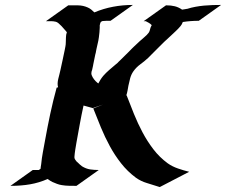

<svg xmlns="http://www.w3.org/2000/svg" viewBox="-20 -734 919 781"><path d="M360.4 -293.5H359.9L350.1 -296.4Q342.3 -298.8 335.2 -300.5Q328.1 -302.2 319.8 -304.7Q311.5 -267.1 304.7 -229.7Q297.9 -192.4 291 -154.3Q288.6 -139.6 286.1 -124.8Q283.7 -109.9 282.7 -95.2Q282.2 -90.3 285.6 -85Q289.1 -79.6 291.5 -77.1L296.4 -72.8Q300.8 -68.8 304.7 -64.9Q308.6 -61 313.5 -57.6Q330.1 -47.4 346.7 -44.9Q363.3 -42.5 381.8 -42.5L291 22Q276.4 22 261.2 21.7Q246.1 21.5 231.4 19Q221.7 17.6 211.9 13.9Q202.1 10.3 193.4 6.3Q185.1 2.4 173.8 -5.9Q139.2 9.3 103 15.6Q66.9 22 22.5 22L113.3 -42.5H137.7L145 -47.4Q145 -52.2 146 -56.6Q147 -61 147.5 -65.9Q149.9 -90.8 154.3 -114.5Q158.7 -138.2 163.1 -162.1Q172.9 -216.8 184.3 -270.5Q195.8 -324.2 210.4 -377.4L216.3 -378.9Q213.9 -387.2 214.4 -395.5Q214.8 -403.8 216.8 -412.4Q218.8 -420.9 221.2 -429.7Q223.6 -438.5 225.6 -448.2Q230 -469.2 234.6 -489.5Q239.3 -509.8 243.2 -530.3Q244.6 -537.6 246.1 -545.4Q247.6 -553.2 247.6 -560.5Q248 -571.8 248.3 -582.5Q248.5 -593.3 252 -603Q247.6 -607.9 241.9 -614.7Q236.3 -621.6 230.2 -627.9Q224.1 -634.3 218 -639.4Q211.9 -644.5 207 -645.5Q197.3 -647.9 187.3 -647.9Q177.2 -647.9 167 -647.9L257.8 -712.4Q277.3 -712.4 297.9 -712.2Q318.4 -711.9 336.9 -703.6Q344.7 -700.2 351.1 -695.1Q357.4 -689.9 363.8 -683.6Q400.9 -699.2 439.9 -706.5Q479 -713.9 520.5 -713.9L429.7 -649.4Q421.4 -649.4 413.3 -649.4Q405.3 -649.4 397 -648.4Q395 -647 390.1 -645Q388.7 -642.1 387.7 -638.9Q386.7 -635.7 386.2 -633.3V-632.8Q386.2 -632.3 386 -632.3Q385.7 -632.3 385.7 -631.8V-631.3V-621.1Q385.3 -611.3 384.5 -602.1Q383.8 -592.8 382.3 -583Q381.3 -576.2 380.1 -569.1Q378.9 -562 377 -555.2L372.6 -535.6L372.1 -533.2L371.1 -527.8Q371.1 -527.3 370.6 -526.9V-525.4Q370.1 -522 369.4 -518.8Q368.7 -515.6 367.7 -512.7Q365.2 -502.4 363.5 -492.2Q361.8 -481.9 359.4 -472.2Q359.4 -471.2 358.4 -466.3Q357.4 -461.4 356.2 -456.5Q355 -451.7 354.5 -448.7Q354 -445.8 354.5 -448.7Q353 -446.3 352.1 -440.9Q351.6 -434.6 351.6 -433.3Q351.6 -432.1 353 -428.2Q356 -419.9 362.3 -411.6Q368.7 -403.3 375.5 -397.9Q377 -396.5 379.9 -394.5Q383.8 -401.9 388.4 -409.4Q393.1 -417 399.9 -425.3Q411.1 -438 423.8 -449Q436.5 -460 449.2 -470.7L458 -478L459 -479Q460.9 -481.4 462.9 -483.2Q464.8 -484.9 467.3 -487.3L503.9 -523.4Q511.7 -531.2 516.8 -536.6Q522 -542 526.9 -546.4Q531.7 -550.8 536.6 -555.4Q541.5 -560.1 548.3 -566.4Q557.1 -574.7 567.4 -583Q577.6 -591.3 585 -601.1Q588.9 -606.9 590.3 -614.3Q591.8 -621.6 595.2 -627.9L597.2 -631.8Q591.8 -637.2 585.7 -640.9Q579.6 -644.5 572.8 -647.9H564.5L655.3 -712.4Q675.8 -712.4 691.2 -708.5Q706.5 -704.6 720.7 -694.8L730.5 -696.3Q731 -696.3 731.9 -696.5Q732.9 -696.8 733.9 -696.8Q734.4 -696.8 734.6 -697Q734.9 -697.3 735.8 -697.3Q738.3 -697.3 742.2 -698.2Q757.3 -703.1 774.7 -706.3Q792 -709.5 809.8 -711.2Q827.6 -712.9 845.5 -713.4Q863.3 -713.9 879.4 -713.9L788.6 -649.4Q772 -649.4 755.9 -648.2Q739.7 -647 723.6 -644.5Q720.2 -634.8 714.4 -627.9Q704.6 -616.2 693.6 -606.2Q682.6 -596.2 671.4 -585.4Q647.9 -564.5 626.2 -542.2Q604.5 -520 582 -498Q567.4 -484.4 550.8 -472.4Q534.2 -460.4 522.5 -443.8Q513.7 -431.2 509.5 -415.8Q505.4 -400.4 502.4 -385.7Q500.5 -375.5 498.8 -365.5Q497.1 -355.5 493.7 -345.7L495.1 -346.2Q509.3 -309.1 524.9 -270.5Q540.5 -231.9 559.8 -195.6Q579.1 -159.2 604 -126.7Q628.9 -94.2 662.1 -69.8Q680.7 -56.6 704.1 -48.6Q727.5 -40.5 749.5 -35.2L629.9 26.9L625 25.4Q601.6 17.6 577.4 10.5Q553.2 3.4 532.7 -11.2Q498.5 -36.6 472.7 -69.6Q446.8 -102.5 426.8 -139.4Q406.7 -176.3 390.6 -215.3Q374.5 -254.4 359.4 -293ZM360.8 -293.5 398.9 -308.6 357.9 -294.4ZM387.2 -640.6Q387.2 -641.6 387 -640.9Q386.7 -640.1 386.7 -638.7Q386.7 -639.2 387 -639.4Q387.2 -639.6 387.2 -640.6ZM352.1 -440.9V-443.8ZM365.7 -291.5Q365.7 -291.5 364.7 -292Q364.7 -291.5 365.7 -291.5Z"/></svg>

Font: Autopia Bold Italic
Style: Bold Italic
Weight: 700
Italic angle: -104°
Designer: Antoine Gelgon
Foundry: Antoine Gelgon
Version: V.1.0